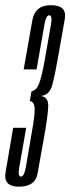

<svg xmlns="http://www.w3.org/2000/svg" viewBox="-49 -698 265 722"><path d="M22 4Q83.5 4 92.2 -45.2Q101 -94.5 118 -189.5Q129.5 -253.5 132.2 -293.8Q135 -334 104 -337Q137.5 -340 148 -380Q158.5 -420 169.5 -484Q186 -575.5 194.8 -627Q203.5 -678.5 142.5 -678.5Q83 -678.5 72.8 -622.5Q62.5 -566.5 40 -437H88.5Q112.5 -572 118.2 -606.2Q124 -640.5 136 -640.5Q148.5 -640.5 142.8 -606.8Q137 -573 119.5 -473.5Q108 -409.5 97.8 -383.2Q87.5 -357 69.5 -355L63 -318Q80 -316 81.2 -290.2Q82.5 -264.5 70.5 -200Q54 -100 47.8 -67Q41.5 -34 29.5 -34Q17.5 -34 23.2 -67.2Q29 -100.5 49.5 -217.5H0.5Q-18.5 -105 -28 -50.5Q-37.5 4 22 4Z"/></svg>

Font: Anybody UltraCondensed Light
Style: Italic
Weight: 300
Width: 1
Italic angle: -10°
Version: Version 1.113;gftools[0.9.25]